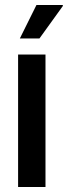

<svg xmlns="http://www.w3.org/2000/svg" viewBox="-20 -744 270 764"><path d="M52 0V-527H161V0ZM59 -591 125 -724H230V-720L137 -591Z"/></svg>

Font: Archivo SemiBold Condensed
Style: Regular
Weight: 600
Width: 3
Version: Version 2.001